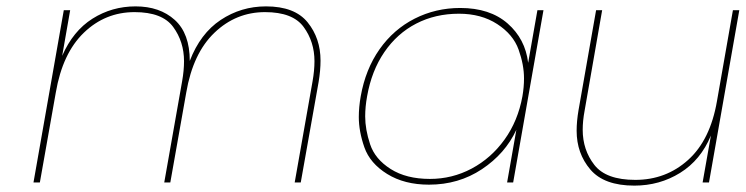

<svg xmlns="http://www.w3.org/2000/svg" viewBox="-20 -572 2338 602"><path d="M814 -552Q904 -552 944.5 -502Q985 -452 985 -382Q985 -351 979 -315L923 0H904L960 -317Q966 -351 966 -380Q966 -441 932 -487.5Q898 -534 811 -534Q720 -534 652.5 -469.5Q585 -405 564 -282L514 0H495L551 -317Q557 -351 557 -380Q557 -441 523 -487.5Q489 -534 402 -534Q310 -534 243 -469.5Q176 -405 155 -282L105 0H85L180 -540H200L175 -397Q209 -475 270 -513.5Q331 -552 405 -552Q481 -552 528 -509.5Q575 -467 575 -381Q608 -467 672 -509.5Q736 -552 814 -552Z M1111 -270Q1126 -355 1170 -417.5Q1214 -480 1280 -513.5Q1346 -547 1423 -547Q1516 -547 1571.5 -498.5Q1627 -450 1636 -375L1665 -540H1684L1589 0H1570L1599 -165Q1564 -90 1491 -41.5Q1418 7 1325 7Q1248 7 1194 -26.5Q1140 -60 1122.5 -110Q1105 -160 1105 -205Q1105 -236 1111 -270ZM1618 -270Q1623 -299 1623 -326Q1623 -369 1606 -416.5Q1589 -464 1539 -496.5Q1489 -529 1419 -529Q1345 -529 1285 -498Q1225 -467 1185 -408.5Q1145 -350 1131 -270Q1125 -237 1125 -207Q1125 -166 1140.5 -119.5Q1156 -73 1205 -42Q1254 -11 1328 -11Q1398 -11 1459 -43.5Q1520 -76 1562 -134.5Q1604 -193 1618 -270Z M2298 -540 2203 0H2183L2209 -147Q2177 -70 2112.5 -30Q2048 10 1969 10Q1874 10 1831 -40.5Q1788 -91 1788 -162Q1788 -192 1794 -227L1849 -540H1868L1813 -225Q1807 -193 1807 -165Q1807 -102 1843.5 -55Q1880 -8 1972 -8Q2068 -8 2137.5 -70.5Q2207 -133 2228 -255L2278 -540Z"/></svg>

Font: Fz Poppins Thin
Style: Italic
Weight: 100
Italic angle: -10°
Designer: Ninad Kale (Devanagari), Jonny Pinhorn (Latin)
Foundry: Indian Type Foundry
Version: Vit hóa bi Vntype.Com & FontZin.Com